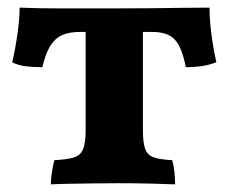

<svg xmlns="http://www.w3.org/2000/svg" viewBox="-20 -480 599 503"><path d="M113.2 3Q113.2 -10.4 116 -28.8Q118.8 -47.2 122.4 -60.4Q154.8 -62 172.6 -67.2Q190.4 -72.4 197.4 -88.6Q204.4 -104.8 204.4 -139.2V-415.8H354.4V-139.2Q354.4 -106 360.3 -89.8Q366.2 -73.6 382.6 -67.8Q399 -62 431.2 -60.4Q435 -47.6 436.9 -29.6Q438.8 -11.6 438.8 3Q416.2 2 376.5 1Q336.8 0 288.6 0Q256.6 0 222.6 0.5Q188.6 1 159.3 1.5Q130 2 113.2 3ZM91 -304Q68.2 -304 48.7 -306.2Q29.2 -308.4 12 -316.6Q20.2 -352 25.8 -391.4Q31.4 -430.8 31.4 -460Q55.8 -459 80.8 -458.5Q105.8 -458 134.3 -458Q162.8 -458 198.9 -458Q235 -458 282.4 -458Q338.6 -458 382 -458.5Q425.4 -459 460.9 -459.5Q496.4 -460 529 -460Q528.8 -430.4 533.5 -392.9Q538.2 -355.4 546.8 -317.2Q530.4 -310.2 510.2 -307.1Q490 -304 466.8 -304Q456.8 -355.8 438.1 -376.1Q419.4 -396.4 378.2 -396.4H190.4Q160 -396.4 141.2 -387.3Q122.4 -378.2 110.6 -358Q98.8 -337.8 91 -304Z"/></svg>

Font: Vollkorn
Style: Regular
Weight: 400
Designer: Friedrich Althausen
Foundry: Friedrich Althausen
Version: Version 4.104